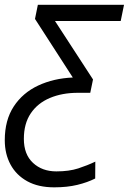

<svg xmlns="http://www.w3.org/2000/svg" viewBox="-54 -556 547 816"><path d="M176.3 240.2Q108.9 240.2 62 214.4Q15.1 188.5 -9.3 143.3Q-33.7 98.1 -33.7 40Q-33.7 -45.4 4.4 -103.5Q42.5 -161.6 108.2 -192.4Q173.8 -223.1 255.4 -226.6L94.7 -475.6L106.9 -535.6H473.1L459 -466.8H179.7L341.3 -218.3L329.6 -161.6H277.3Q210 -161.6 158 -139.6Q106 -117.7 76.7 -74.2Q47.4 -30.8 47.4 34.2Q47.4 100.1 86.2 136.2Q125 172.4 185.5 172.4Q239.7 172.4 278.6 159.7Q317.4 147 351.1 130.9L350.6 202.6Q317.9 219.2 274.7 229.7Q231.4 240.2 176.3 240.2Z"/></svg>

Font: Open Sans
Style: Italic
Weight: 400
Italic angle: -12°
Designer: Monotype Design Team
Foundry: Monotype Imaging Inc.
Version: Version 3.000; ttfautohint (v1.8.4)